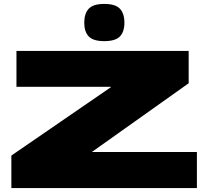

<svg xmlns="http://www.w3.org/2000/svg" viewBox="-20 -960 1062 980"><path d="M38 0V-166L546 -515V-517H64V-700H943V-535L450 -185V-184H985V0ZM512 -750Q456 -750 433 -774Q410 -798 410 -844Q410 -891 433 -915.5Q456 -940 512 -940Q569 -940 592 -915.5Q615 -891 615 -844Q615 -798 592 -774Q569 -750 512 -750Z"/></svg>

Font: Georama ExtraExtended ExtraBold
Style: Regular
Weight: 800
Width: 8
Designer: Jean-Baptiste Levee
Foundry: Production Type
Version: Version 1.000